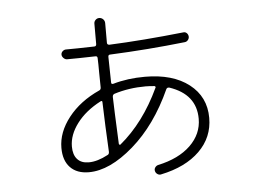

<svg xmlns="http://www.w3.org/2000/svg" viewBox="-49 -698 1098 798"><g transform="rotate(-5 500.0 -299.0)"><path d="M367.2 -288.1Q303.7 -254.9 268.1 -207.5Q232.4 -160.2 232.4 -111.3Q232.4 -77.1 249 -58.6Q265.6 -40 296.9 -40Q333 -40 377 -63.5Q383.8 -66.4 383.8 -76.2Q377.9 -186.5 375 -284.2Q375 -292 367.2 -288.1ZM427.7 -314.5Q419.9 -311.5 419.9 -301.8Q420.9 -257.8 427.7 -106.4Q427.7 -104.5 429.7 -102.5Q431.6 -100.6 433.6 -101.6Q534.2 -184.6 599.6 -324.2Q601.6 -326.2 600.1 -329.1Q598.6 -332 595.7 -332Q573.2 -334 559.6 -334Q489.3 -334 427.7 -314.5ZM293.9 1Q244.1 1 216.3 -27.8Q188.5 -56.6 188.5 -109.4Q188.5 -174.8 236.3 -235.8Q284.2 -296.9 366.2 -334Q373 -336.9 373 -345.7Q372.1 -365.2 372.1 -406.7Q372.1 -448.2 371.1 -467.8Q371.1 -476.6 363.3 -476.6Q285.2 -474.6 244.1 -474.6Q236.3 -474.6 229.5 -481.4Q222.7 -488.3 222.7 -496.1Q222.7 -503.9 229 -509.8Q235.4 -515.6 243.2 -515.6Q285.2 -515.6 361.3 -517.6Q370.1 -517.6 370.1 -527.3V-612.3Q370.1 -621.1 376.5 -627.4Q382.8 -633.8 391.6 -633.8Q401.4 -633.8 408.2 -627Q415 -620.1 415 -610.4V-528.3Q415 -520.5 423.8 -519.5Q563.5 -525.4 735.4 -543.9Q743.2 -544.9 749 -539.6Q754.9 -534.2 755.9 -525.9Q756.8 -517.6 751.5 -510.7Q746.1 -503.9 738.3 -502.9Q583 -485.4 423.8 -478.5Q416 -478.5 416 -469.7Q416 -452.1 417 -416Q418 -379.9 418 -362.3Q418 -354.5 426.8 -356.4Q487.3 -374 559.6 -374Q675.8 -374 743.7 -321.3Q811.5 -268.6 811.5 -180.7Q811.5 -99.6 753.4 -42.5Q695.3 14.6 591.8 36.1Q584 38.1 576.7 33.2Q569.3 28.3 567.4 20Q565.4 11.7 570.3 4.9Q575.2 -2 583 -3.9Q669.9 -22.5 718.8 -69.8Q767.6 -117.2 767.6 -180.7Q767.6 -283.2 657.2 -320.3Q648.4 -322.3 644.5 -315.4Q579.1 -170.9 480 -85Q380.9 1 293.9 1Z"/></g></svg>

Font: Rounded Mgen+ 2m light
Style: Regular
Weight: 200
Designer: [Source Han Sans]
Ryoko NISHIZUKA  (kana & ideographs); Paul D. Hunt (Latin, Greek & Cyrillic); Wenlong ZHANG  (bopomofo
Version: Version 1.059.20150602